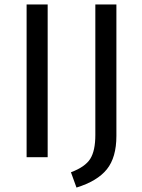

<svg xmlns="http://www.w3.org/2000/svg" viewBox="-20 -709 640 866"><path d="M195 0H100V-689H195ZM325 137 300 68Q364 44 387 7.5Q410 -29 410 -100V-689H505V-96Q505 1 462 54.5Q419 108 325 137Z"/></svg>

Font: Trujillo
Style: Regular
Weight: 400
Designer: Fira Sans original fonts by bBox Type GmbH, Carrois Corporate GbR, & Edenspiekermann AG / Changes by Cristiano Sobral
Foundry: Fira Sans original fonts by bBox Type GmbH, Carrois Corporate GbR, & Edenspiekermann AG / Changes by Cristiano Sobral
Version: Version 4.301;October 17, 2021;FontCreator 14.0.0.2814 64-bi